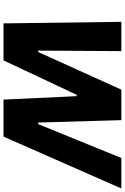

<svg xmlns="http://www.w3.org/2000/svg" viewBox="176 -904 728 1121"><g transform="rotate(90 540.5 -344.0)"><path d="M117 0 108 -688H279L276 -202H284L504 -688H682L696 -202H705L903 -688H1081L778 0H562L542 -427H534L333 0Z"/></g></svg>

Font: Saira Thin
Style: Bold Italic
Weight: 700
Italic angle: -12°
Version: Version 1.101